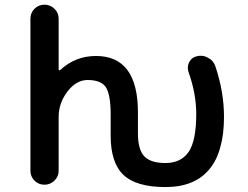

<svg xmlns="http://www.w3.org/2000/svg" viewBox="-20 -794 1040 804"><path d="M672.9 -10.7Q550.8 -10.7 497.1 -61.5Q443.4 -112.3 443.4 -225.6V-314.5Q443.4 -400.4 421.9 -430.7Q401.4 -459 346.7 -459Q299.8 -459 262.7 -411.1Q225.6 -362.3 225.6 -304.7V-79.1Q225.6 -54.7 208 -37.6Q190.4 -20.5 166 -20.5Q141.6 -20.5 124.5 -37.6Q107.4 -54.7 107.4 -79.1V-715.8Q107.4 -740.2 124.5 -757.3Q141.6 -774.4 166 -774.4Q190.4 -774.4 208 -757.3Q225.6 -740.2 225.6 -715.8V-503.9Q225.6 -501 228 -500Q230.5 -499 232.4 -501Q295.9 -559.6 381.8 -559.6Q557.6 -559.6 557.6 -323.2V-235.4Q557.6 -167 584.5 -139.2Q611.3 -111.3 672.9 -111.3Q737.3 -111.3 769.5 -157.2Q801.8 -204.1 801.8 -317.4Q801.8 -401.4 769.5 -492.2Q766.6 -501 766.6 -510.7Q766.6 -522.5 772.5 -534.2Q782.2 -553.7 804.7 -558.6Q812.5 -560.5 820.3 -560.5Q836.9 -560.5 851.6 -551.8Q874 -540 881.8 -516.6Q918 -409.2 918 -304.7Q918 -231.4 902.3 -176.8Q887.7 -122.1 856.4 -85Q794.9 -10.7 672.9 -10.7Z"/></svg>

Font: Rounded-X Mgen+ 1mn medium
Style: Regular
Weight: 500
Designer: [Source Han Sans]
Ryoko NISHIZUKA  (kana & ideographs); Paul D. Hunt (Latin, Greek & Cyrillic); Wenlong ZHANG  (bopomofo
Version: Version 1.059.20150602